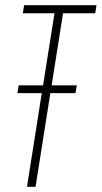

<svg xmlns="http://www.w3.org/2000/svg" viewBox="-20 -720 392 740"><path d="M347 -669H223L179 -391H276L271 -361H174L117 0H84L141 -361H47L52 -391H146L190 -669H68L73 -700H352Z"/></svg>

Font: Georama Condensed ExtraLight
Style: Italic
Weight: 200
Width: 3
Italic angle: -9°
Designer: Jean-Baptiste Levee
Foundry: Production Type
Version: Version 1.000